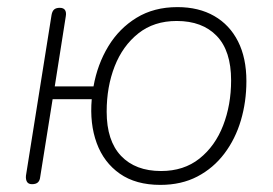

<svg xmlns="http://www.w3.org/2000/svg" viewBox="-20 -512 767 540"><path d="M431 8Q362 8 317 -23.5Q272 -55 252 -109.5Q232 -164 238 -233H128L93 -14Q92 -4 86.5 1Q81 6 70 6Q60 6 56 -0.5Q52 -7 53 -18L125 -470Q127 -481 132.5 -485.5Q138 -490 148 -490Q159 -490 163 -483.5Q167 -477 165 -466L134 -269H243Q254 -331 284.5 -381.5Q315 -432 364 -462Q413 -492 479 -492Q539 -492 582.5 -467Q626 -442 649.5 -395.5Q673 -349 673 -284Q673 -226 657.5 -173.5Q642 -121 611 -80Q580 -39 535 -15.5Q490 8 431 8ZM433 -31Q497 -31 541 -66Q585 -101 607.5 -159Q630 -217 630 -286Q630 -369 589.5 -411Q549 -453 477 -453Q413 -453 369 -418Q325 -383 302.5 -325.5Q280 -268 280 -198Q280 -116 320.5 -73.5Q361 -31 433 -31Z"/></svg>

Font: Nunito ExtraLight
Style: Italic
Weight: 200
Italic angle: -9°
Designer: Vernon Adams
Foundry: Vernon Adams
Version: Version 3.602